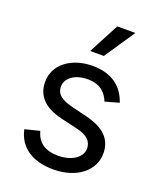

<svg xmlns="http://www.w3.org/2000/svg" viewBox="-146 -875 815 977"><g transform="rotate(20 261.5 -386.5)"><path d="M463.1 -423.3C436.8 -500.7 377.8 -552.6 269.9 -552.6C154.8 -552.6 69.6 -487.2 69.6 -394.9C69.6 -319.6 114.3 -269.2 214.5 -245.7L305.4 -224.4C360.4 -211.6 386.4 -185.4 386.4 -147.7C386.4 -100.9 336.6 -62.5 258.5 -62.5C190 -62.5 147 -92 132.1 -150.6L52.6 -130.7C72.1 -38 148.4 11.4 259.9 11.4C386.7 11.4 473 -57.9 473 -152C473 -228 425.4 -275.9 328.1 -299.7L247.2 -319.6C182.5 -335.6 153.4 -357.2 153.4 -399.1C153.4 -446 203.1 -480.1 269.9 -480.1C343 -480.1 373.2 -439.6 387.8 -402ZM231.5 -619.3H305.4L416.2 -784.1H318.2Z"/></g></svg>

Font: Karasuma Gothic
Style: Regular
Weight: 400
Designer: Rasmus Andersson, Ryoko Nishizuka
Foundry: Genbu
Version: Version 1.00